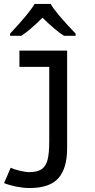

<svg xmlns="http://www.w3.org/2000/svg" viewBox="-20 -930 476 965"><path d="M127.4 15.1Q98.6 15.1 62.5 8.1Q26.4 1 0.5 -9.8L33.7 -86.9Q49.3 -79.1 78.6 -72Q107.9 -64.9 126.5 -64.9Q166 -64.9 187.5 -78.6Q209 -92.3 218.3 -123.8Q227.5 -155.3 227.5 -221.2V-593.8H77.6V-675.8H317.4V-184.1Q317.4 -85 273.9 -34.9Q230.5 15.1 127.4 15.1ZM359.9 -750H301.8Q258.8 -776.9 193.8 -840.8Q127.4 -775.4 86.9 -750H30.8V-761.2Q129.9 -867.2 153.8 -910.2H234.9Q256.8 -868.7 359.9 -761.2Z"/></svg>

Font: Cadman
Style: Regular
Weight: 400
Designer: Paul James MIller
Foundry: High-Logic / Made with FontCreator
Version: Version 2.114;March 28, 2021;FontCreator 13.0.0.2683 64-bit